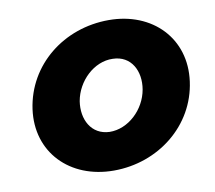

<svg xmlns="http://www.w3.org/2000/svg" viewBox="-60 -539 693 618"><g transform="rotate(-10 286.0 -230.0)"><path d="M41 -230C22 -92 121 10 265 10C411 10 536 -89 555 -230C574 -368 475 -470 332 -470C185 -470 61 -372 41 -230ZM195 -229C206 -293 262 -347 323 -345C384 -344 411 -289 401 -231C390 -167 334 -114 273 -115C213 -117 186 -171 195 -229Z"/></g></svg>

Font: Jost*
Style: Bold Italic
Weight: 700
Italic angle: -10°
Version: Version 3.7